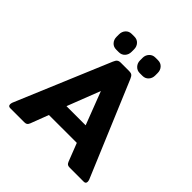

<svg xmlns="http://www.w3.org/2000/svg" viewBox="-221 -1018 1183 1183"><g transform="rotate(45 370.0 -426.5)"><path d="M202 -774V-796Q202 -820 217 -836.5Q232 -853 256 -853H279Q303 -853 318 -836.5Q333 -820 333 -796V-774Q333 -750 318 -733.5Q303 -717 279 -717H256Q232 -717 217 -733.5Q202 -750 202 -774ZM407 -774V-796Q407 -820 422.5 -836.5Q438 -853 461 -853H485Q509 -853 524 -836.5Q539 -820 539 -796V-774Q539 -750 524 -733.5Q509 -717 485 -717H461Q438 -717 422.5 -733.5Q407 -750 407 -774ZM32 -17Q32 -24 35 -33L294 -650Q301 -667 309.5 -673.5Q318 -680 334 -680H407Q423 -680 431 -673.5Q439 -667 446 -650L705 -33Q708 -24 708 -17Q708 0 690 0H569Q555 0 548.5 -4.5Q542 -9 537 -21L491 -139H248L203 -21Q198 -9 191.5 -4.5Q185 0 171 0H50Q32 0 32 -17ZM453 -254 370 -470 286 -254Z"/></g></svg>

Font: Mitr Medium
Style: Regular
Weight: 500
Designer: Thanarat Vachiruckul
Foundry: Cadson Demak
Version: Version 1.003